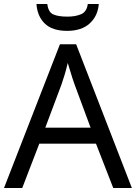

<svg xmlns="http://www.w3.org/2000/svg" viewBox="-20 -938 679 958"><path d="M545 0 459 -221H176L91 0H0L279 -717H360L638 0ZM352 -517Q349 -525 342 -546Q335 -567 328.5 -589.5Q322 -612 318 -624Q311 -593 302 -563.5Q293 -534 287 -517L206 -301H432ZM473 -918Q468 -858 427.5 -821Q387 -784 315 -784Q241 -784 203.5 -820.5Q166 -857 162 -918H216Q221 -877 246 -866Q271 -855 317 -855Q356 -855 384.5 -867Q413 -879 418 -918Z"/></svg>

Font: Noto Sans Coptic
Style: Regular
Weight: 400
Designer: Monotype Design Team, Denis Moyogo Jacquerye
Foundry: Monotype Imaging Inc.
Version: Version 2.002; ttfautohint (v1.8.4.7-5d5b)